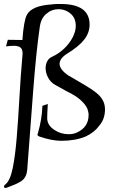

<svg xmlns="http://www.w3.org/2000/svg" viewBox="-35 -689 591 960"><path d="M-7 251Q-15 251 -15 243Q-15 238 -7 232Q16 213 28.5 152Q41 91 48.5 0Q56 -91 62 -199.5Q68 -308 78 -421Q78 -444 66.5 -452Q55 -460 35 -460Q18 -460 -5 -457L4 -490L77 -489Q84 -586 99 -614Q123 -661 225 -667Q237 -669 248 -669Q259 -669 269 -669Q413 -669 413 -566Q413 -526 386.5 -491.5Q360 -457 301 -421Q263 -397 263 -370Q263 -342 306 -312Q311 -309 331.5 -297.5Q352 -286 390 -263Q427 -241 446.5 -225Q466 -209 475 -194Q490 -172 490 -142Q490 -120 483.5 -99.5Q477 -79 460 -59Q436 -26 392 -6Q341 15 271 15Q247 15 219.5 9.5Q192 4 163 -6Q148 -11 154 -21Q165 -59 170.5 -93.5Q176 -128 177 -160L204 -169Q201 -118 201 -98Q201 -62 239 -38Q270 -18 308 -18Q333 -18 351 -27Q408 -54 408 -114Q408 -123 406 -130.5Q404 -138 402 -145Q394 -164 372.5 -184.5Q351 -205 326 -218Q322 -221 317 -223.5Q312 -226 307 -228Q284 -241 264.5 -251.5Q245 -262 242 -264Q218 -277 205.5 -301Q193 -325 193 -348Q193 -367 201 -382.5Q209 -398 225 -405Q258 -420 285 -445.5Q312 -471 328 -501.5Q344 -532 344 -561Q344 -577 338.5 -592Q333 -607 320 -619Q293 -643 257 -643Q223 -643 198 -621Q170 -599 164 -555Q146 -432 131 -236L101 161Q98 196 75 214Q57 227 28 238L0 249Q-6 251 -7 251Z"/></svg>

Font: Luxurious Roman
Style: Regular
Weight: 400
Designer: Robert E. Leuschke
Foundry: Robert E. Leuschke
Version: Version 1.010; ttfautohint (v1.8.3)